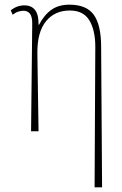

<svg xmlns="http://www.w3.org/2000/svg" viewBox="-20 -562 522 822"><path d="M385 240 388 -362Q388 -433 362.5 -475Q337 -517 279 -517Q214 -517 176.5 -470.5Q139 -424 140 -333L145 0H113L118 -462Q118 -491 108 -503.5Q98 -516 80 -516Q71 -516 59 -512.5Q47 -509 34 -499L26 -518Q53 -539 84 -539Q147 -539 145 -456H147Q169 -498 200 -520Q231 -542 277 -542Q351 -542 382 -498Q413 -454 413 -361L417 240Z"/></svg>

Font: Noto Serif Condensed Thin
Style: Regular
Weight: 100
Width: 3
Designer: Monotype Design Team
Foundry: Monotype Imaging Inc.
Version: Version 2.013; ttfautohint (v1.8.4.7-5d5b)